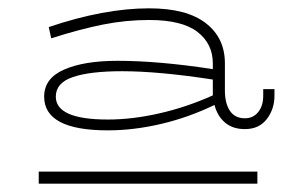

<svg xmlns="http://www.w3.org/2000/svg" viewBox="-20 -720 706 461"><path d="M639 -506V-490Q639 -458 620.5 -434Q602 -410 568 -410Q539 -410 520.5 -425.5Q502 -441 495 -468Q433 -438 367 -422.5Q301 -407 239 -407Q86 -407 86 -488Q86 -532 134 -553Q182 -574 262 -574Q361 -574 491 -554V-568Q491 -615 454 -643.5Q417 -672 338 -672Q282 -672 227 -661Q172 -650 103 -628L97 -655Q230 -700 338 -700Q428 -700 474 -664.5Q520 -629 520 -568V-503Q520 -472 532 -454Q544 -436 568 -436Q588 -436 600 -451Q612 -466 612 -490V-506ZM491 -491V-503V-529Q361 -549 273 -549Q196 -549 155 -535Q114 -521 114 -488Q114 -433 239 -433Q298 -433 363.5 -448Q429 -463 491 -491ZM73 -308H598V-279H73Z"/></svg>

Font: BioRhyme Expanded ExtraLight
Style: Regular
Weight: 275
Width: 7
Designer: Aoife Mooney
Foundry: Aoife Mooney Type
Version: Version 1.000